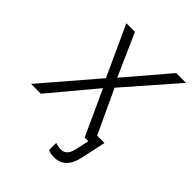

<svg xmlns="http://www.w3.org/2000/svg" viewBox="-235 -643 926 926"><g transform="rotate(45 227.5 -180.0)"><path d="M294 172Q370 172 390 77L417 -49H367L263 -272L490 -532H423L238 -315L142 -532H83L201 -275L-35 0H32L225 -231L331 0H356L341 69Q330 122 291 122Q271 122 252 115V163Q266 172 294 172Z"/></g></svg>

Font: Noto Sans UI Light
Style: Italic
Weight: 300
Italic angle: -12°
Designer: Monotype Design Team
Foundry: Monotype Imaging Inc.
Version: Version 1.901